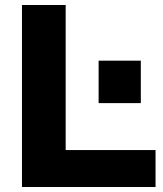

<svg xmlns="http://www.w3.org/2000/svg" viewBox="-20 -749 652 769"><path d="M68 0V-729H243V-148H603V0ZM375 -336V-506H544V-336Z"/></svg>

Font: BDO Grotesk ExtraBold
Style: Regular
Weight: 800
Designer: Deni Anggara
Foundry: Lokal Container
Version: Version 2.000